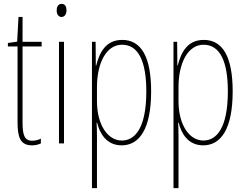

<svg xmlns="http://www.w3.org/2000/svg" viewBox="-20 -744 1272 996"><path d="M147 -14C107 -14 97 -44 97 -108V-503H196V-527H97V-656H76L69 -528L21 -521V-503H71V-112C71 -32 85 10 146 10C165 10 179 6 192 0V-25C182 -19 164 -14 147 -14Z M300 -724C280 -724 274 -706 274 -690C274 -672 282 -656 299 -656C315 -656 325 -670 325 -691C325 -707 319 -724 300 -724ZM312 -527H286V0H312Z M614 -537C529 -537 496 -472 479 -404H477L476 -527H457V232H483V-37C483 -69 482 -95 481 -107H484C497 -53 532 10 611 10C703 10 764 -75 764 -270C764 -450 712 -537 614 -537ZM613 -512C699 -512 739 -424 739 -270C739 -79 680 -15 612 -15C538 -15 483 -98 483 -219V-292C483 -416 531 -512 613 -512Z M1037 -537C952 -537 919 -472 902 -404H900L899 -527H880V232H906V-37C906 -69 905 -95 904 -107H907C920 -53 955 10 1034 10C1126 10 1187 -75 1187 -270C1187 -450 1135 -537 1037 -537ZM1036 -512C1122 -512 1162 -424 1162 -270C1162 -79 1103 -15 1035 -15C961 -15 906 -98 906 -219V-292C906 -416 954 -512 1036 -512Z"/></svg>

Font: Noto Sans Tamil ExtraCondensed Thin
Style: Regular
Weight: 100
Width: 2
Designer: Jelle Bosma - Monotype Design Team
Foundry: Monotype Imaging Inc.
Version: Version 2.004